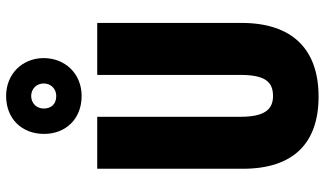

<svg xmlns="http://www.w3.org/2000/svg" viewBox="-237 -815 1062 628"><g transform="rotate(-90 294.0 -501.0)"><path d="M294 -765C368 -765 418 -820 418 -889C418 -958 367 -1012 294 -1012C219 -1012 170 -960 170 -888C170 -817 219 -765 294 -765ZM294 -848C267 -848 253 -865 253 -889C253 -913 271 -930 294 -930C317 -930 335 -913 335 -889C335 -865 317 -848 294 -848ZM533 -242V-714H363V-247C363 -167 342 -139 294 -139C249 -139 226 -168 226 -246V-714H56V-238C56 -72 140 10 292 10C448 10 533 -77 533 -242Z"/></g></svg>

Font: Noto Sans Ethiopic ExtraCondensed Black
Style: Regular
Weight: 900
Width: 2
Designer: Monotype Design Team
Foundry: Monotype Imaging Inc.
Version: Version 2.102